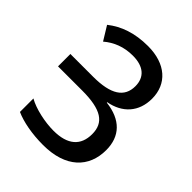

<svg xmlns="http://www.w3.org/2000/svg" viewBox="-205 -846 977 977"><g transform="rotate(45 284.0 -357.0)"><path d="M495 -549C495 -655 419 -724 291 -724C196 -724 124 -698 67 -653L113 -578C155 -614 207 -635 271 -635C350 -635 390 -597 390 -534C390 -455 331 -416 204 -416H40V-327H214C352 -327 407 -289 407 -206C407 -124 357 -79 255 -79C193 -79 114 -96 67 -123V-26C116 -4 189 10 269 10C432 10 515 -75 515 -199C515 -298 457 -359 346 -372V-375C438 -392 495 -454 495 -549Z"/></g></svg>

Font: Noto Sans Armenian SemiCondensed Medium
Style: Regular
Weight: 500
Width: 4
Designer: Monotype Design Team
Foundry: Monotype Imaging Inc.
Version: Version 2.008